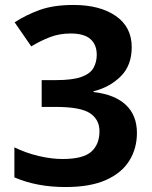

<svg xmlns="http://www.w3.org/2000/svg" viewBox="-20 -744 612 774"><path d="M511 -554Q511 -480 466.5 -436Q422 -392 357 -376V-373Q443 -363 487.5 -321Q532 -279 532 -208Q532 -146 501.5 -96.5Q471 -47 407.5 -18.5Q344 10 244 10Q128 10 38 -29V-150Q85 -127 136.5 -115Q188 -103 232 -103Q315 -103 348 -132.5Q381 -162 381 -215Q381 -262 343 -287.5Q305 -313 204 -313H148V-421H204Q273 -421 308.5 -434Q344 -447 357 -470.5Q370 -494 370 -523Q370 -564 344.5 -586.5Q319 -609 265 -609Q220 -609 182 -594.5Q144 -580 106 -557L39 -654Q83 -683 139 -703.5Q195 -724 276 -724Q383 -724 447 -679.5Q511 -635 511 -554Z"/></svg>

Font: Noto Sans Sinhala UI
Style: Bold
Weight: 700
Designer: Jelle Bosma - Monotype Design Team
Foundry: Monotype Imaging Inc.
Version: Version 2.006; ttfautohint (v1.8.4.7-5d5b)